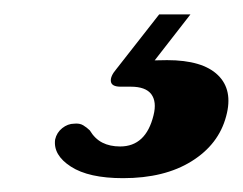

<svg xmlns="http://www.w3.org/2000/svg" viewBox="-20 -27 344 272"><path d="M205.5 -6.6H249.8L189.9 70.4L161.9 63Q173.4 60.6 185.9 59.4Q198.4 58.2 216.7 58.2Q266.9 58.2 288.7 79.4Q310.5 100.5 300.4 137.6Q289.9 177.5 251.5 201.4Q213.1 225.4 154.4 225.4Q105.6 225.4 80.4 209Q55.1 192.7 58.1 170.6Q60.4 160.7 68.2 154.5Q76 148.3 85.1 148.2Q92.8 147.4 97.9 150.5Q103 153.6 107.2 157.7Q114.4 169.7 125.1 175.1Q135.7 180.5 150.2 180.5Q186.7 180.5 197.5 136.3Q202.3 117.1 194.3 106.4Q186.3 95.8 165.2 95.8H150.9Q138.2 95.8 137.1 88.5Q136 81.2 144.7 71Z"/></svg>

Font: Fraunces Wonky
Style: Italic
Weight: 900
Italic angle: -16°
Version: Version 1.000;[b76b70a41]